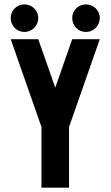

<svg xmlns="http://www.w3.org/2000/svg" viewBox="-20 -864 509 884"><path d="M92.8 -716.8C127 -716.8 156.2 -745.1 156.2 -781.2C156.2 -816.4 127 -843.8 92.8 -843.8C57.6 -843.8 29.3 -816.4 29.3 -781.2C29.3 -745.1 57.6 -716.8 92.8 -716.8ZM376 -716.8C410.2 -716.8 439.5 -745.1 439.5 -781.2C439.5 -816.4 410.2 -843.8 376 -843.8C340.8 -843.8 312.5 -816.4 312.5 -781.2C312.5 -745.1 340.8 -716.8 376 -716.8ZM156.2 -683.6H29.3L170.9 -279.3V0H297.9V-279.3L439.5 -683.6H312.5L234.4 -460.4Z"/></svg>

Font: Saman Dere
Style: Regular
Weight: 400
Designer: Tuna Ça_lar Gümü_
Foundry: Tuna Ça_lar Gümü_
Version: Version 1.001;hotconv 1.0.109;makeotfexe 2.5.65596